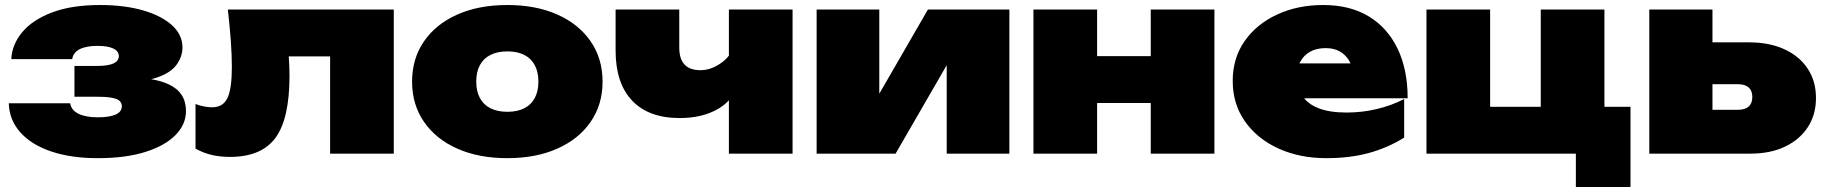

<svg xmlns="http://www.w3.org/2000/svg" viewBox="-20 -613 7278 766"><path d="M370 18Q264 18 185 -8.5Q106 -35 61.5 -84.5Q17 -134 15 -201H260Q264 -174 292.5 -159.5Q321 -145 370 -145Q417 -145 441.5 -156Q466 -167 466 -189Q466 -210 443.5 -218.5Q421 -227 370 -227H277V-350H368Q412 -350 433 -360Q454 -370 454 -389Q454 -409 432 -419.5Q410 -430 369 -430Q323 -430 297.5 -416.5Q272 -403 268 -377H25Q28 -436 69 -485Q110 -534 188 -563.5Q266 -593 379 -593Q477 -593 551 -571.5Q625 -550 666.5 -512Q708 -474 708 -424Q708 -388 685 -355.5Q662 -323 607 -304Q596 -300 583 -297Q625 -290 654 -276Q722 -244 722 -170Q722 -117 680.5 -74.5Q639 -32 560.5 -7Q482 18 370 18Z M889 -575H1551V0H1297V-388H1132Q1135 -346 1135 -311Q1135 -139 1079 -63Q1023 13 897 13Q859 13 826 5.5Q793 -2 760 -20V-198Q778 -191 795.5 -188Q813 -185 826 -185Q870 -185 887.5 -222Q905 -259 905 -346Q905 -391 901 -448Q897 -505 889 -575Z M2004 18Q1890 18 1804.5 -20Q1719 -58 1671.5 -127Q1624 -196 1624 -287Q1624 -379 1671.5 -448Q1719 -517 1804.5 -555Q1890 -593 2004 -593Q2118 -593 2203.5 -555Q2289 -517 2336.5 -448Q2384 -379 2384 -287Q2384 -196 2336.5 -127Q2289 -58 2203.5 -20Q2118 18 2004 18ZM2004 -167Q2044 -167 2071.5 -181Q2099 -195 2113.5 -222Q2128 -249 2128 -287Q2128 -326 2113.5 -353Q2099 -380 2071.5 -394Q2044 -408 2004 -408Q1965 -408 1937 -394Q1909 -380 1894.5 -353Q1880 -326 1880 -288Q1880 -249 1894.5 -222Q1909 -195 1937 -181Q1965 -167 2004 -167Z M2692 -142Q2568 -142 2502 -211.5Q2436 -281 2436 -411V-575H2690V-423Q2690 -333 2774 -333Q2815 -333 2853 -359Q2873 -372 2888 -391V-575H3142V0H2888V-213Q2870 -193 2844 -178Q2781 -142 2692 -142Z M3238 0V-575H3488V-239L3682 -575H4007V0H3757V-353L3553 0Z M4103 -575H4357V-389H4571V-575H4825V0H4571V-202H4357V0H4103Z M5272 18Q5165 18 5080.5 -20.5Q4996 -59 4947 -128.5Q4898 -198 4898 -290Q4898 -381 4945.5 -449Q4993 -517 5075 -555Q5157 -593 5259 -593Q5366 -593 5441 -547.5Q5516 -502 5556 -418.5Q5596 -335 5596 -221H5183Q5204 -195 5241 -181Q5285 -164 5352 -164Q5414 -164 5473 -178Q5532 -192 5582 -218V-64Q5518 -24 5442.5 -3Q5367 18 5272 18ZM5368 -360Q5365 -366 5362 -372Q5347 -396 5324 -408.5Q5301 -421 5269 -421Q5232 -421 5206.5 -406.5Q5181 -392 5168 -367Q5166 -364 5164 -360Z M6381 -575V-187H6485V133H6267V0H5671V-575H5925V-187H6127V-575Z M6560 0V-575H6812V-444H6959Q7039 -444 7099 -416.5Q7159 -389 7192 -339Q7225 -289 7225 -222Q7225 -155 7192 -105Q7159 -55 7100.5 -27.5Q7042 0 6963 0ZM6812 -175H6914Q6942 -175 6956.5 -188Q6971 -201 6971 -226Q6971 -251 6956.5 -264Q6942 -277 6914 -277H6812Z"/></svg>

Font: Bounded
Style: Regular
Weight: 900
Designer: Vlad Churkin
Version: Version 1.0